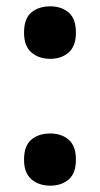

<svg xmlns="http://www.w3.org/2000/svg" viewBox="-20 -575 315 607"><path d="M56 -70Q56 -114 79 -133.5Q102 -153 139 -153Q174 -153 197 -133.5Q220 -114 220 -70Q220 -27 197 -7.5Q174 12 139 12Q103 12 79.5 -8Q56 -28 56 -70ZM56 -472Q56 -516 79 -535.5Q102 -555 139 -555Q174 -555 197 -535.5Q220 -516 220 -472Q220 -429 197 -409Q174 -389 139 -389Q103 -389 79.5 -409Q56 -429 56 -472Z"/></svg>

Font: Noto Sans SemiCondensed
Style: Regular
Weight: 400
Width: 4
Version: Version 2.013